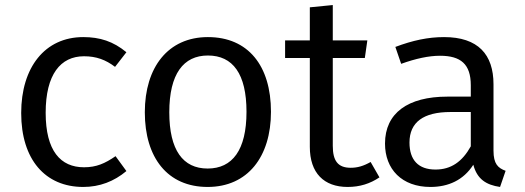

<svg xmlns="http://www.w3.org/2000/svg" viewBox="-20 -728 2080 761"><path d="M310 -581C158 -581 64 -461 64 -280C64 -96 159 13 310 13C375 13 432 -9 481 -50L438 -109C396 -80 362 -65 313 -65C220 -65 161 -130 161 -281C161 -433 220 -505 313 -505C362 -505 399 -491 436 -463L481 -521C429 -564 376 -581 310 -581Z M804 -581C646 -581 554 -461 554 -283C554 -103 644 13 803 13C962 13 1054 -107 1054 -285C1054 -467 964 -581 804 -581ZM804 -508C903 -508 957 -435 957 -285C957 -133 901 -60 803 -60C705 -60 651 -133 651 -283C651 -435 707 -508 804 -508Z M1449 -86C1421 -70 1397 -63 1370 -63C1319 -63 1299 -91 1299 -150V-498H1426L1436 -568H1299V-708L1208 -699V-568H1110V-498H1208V-146C1208 -42 1264 13 1358 13C1406 13 1447 0 1484 -25Z M1936 -131V-394C1936 -512 1875 -581 1740 -581C1677 -581 1616 -568 1547 -542L1570 -475C1628 -496 1680 -507 1724 -507C1806 -507 1846 -474 1846 -390V-345H1753C1597 -345 1506 -280 1506 -159C1506 -57 1573 13 1686 13C1757 13 1817 -14 1856 -75C1871 -18 1907 5 1962 13L1984 -51C1954 -62 1936 -78 1936 -131ZM1706 -56C1638 -56 1603 -94 1603 -163C1603 -244 1659 -284 1765 -284H1846V-148C1812 -87 1768 -56 1706 -56Z"/></svg>

Font: Glow Sans SC Normal Book
Style: Regular
Weight: 500
Designer: Ryoko NISHIZUKA (kana, bopomofo & ideographs); Paul D. Hunt (Latin, Greek & Cyrillic); Sandoll Communications, Soo-young
Version: Version 0.93